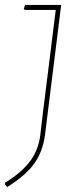

<svg xmlns="http://www.w3.org/2000/svg" viewBox="-47 -657 327 775"><path d="M200 -637 147 -212 135 -115Q126 -45 91 3.5Q56 52 -18 98L-27 87V81Q41 39 75 -7Q109 -53 116 -115L127 -208L178 -617H53L49 -621L54 -637Z"/></svg>

Font: Alegreya Sans Thin
Style: Italic
Weight: 100
Italic angle: -7°
Designer: Juan Pablo del Peral
Foundry: Huerta Tipografica
Version: Version 2.007